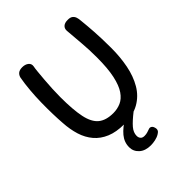

<svg xmlns="http://www.w3.org/2000/svg" viewBox="-274 -929 1323 1323"><g transform="rotate(-45 387.0 -267.5)"><path d="M109 -725Q114 -745 128 -756Q142 -767 168 -767Q196 -767 214 -753Q232 -739 228 -715Q225 -702 222 -670.5Q219 -639 215.5 -598Q212 -557 210 -514Q208 -471 208 -435Q208 -312 223.5 -238Q239 -164 278.5 -131.5Q318 -99 389 -99Q428 -99 462.5 -114Q497 -129 523.5 -167.5Q550 -206 565 -275Q580 -344 580 -451Q580 -527 574 -595.5Q568 -664 563 -728Q562 -750 576.5 -763Q591 -776 618 -776Q644 -777 657 -767Q670 -757 675 -741.5Q680 -726 681 -707Q684 -678 686.5 -649.5Q689 -621 691 -589.5Q693 -558 694.5 -518.5Q696 -479 696 -427Q696 -338 680.5 -259.5Q665 -181 629.5 -120.5Q594 -60 534.5 -26Q475 8 386 8Q311 8 257 -14.5Q203 -37 168 -78Q133 -119 115.5 -175Q98 -231 94 -299Q91 -338 89.5 -390.5Q88 -443 89 -501.5Q90 -560 95 -617.5Q100 -675 109 -725ZM415 241Q361 241 330 213Q299 185 299 144Q299 95 331.5 56Q364 17 425 -20H497V-10Q442 33 416.5 63Q391 93 391 125Q391 142 400.5 153Q410 164 430 164Q447 164 460.5 159.5Q474 155 483 152Q495 147 505.5 153Q516 159 520 174Q525 189 520.5 200Q516 211 502 219Q483 231 459 236Q435 241 415 241Z"/></g></svg>

Font: Playpen Sans Medium
Style: Regular
Weight: 500
Designer: Laura Meseguer, Veronika Burian, José Scaglione
Foundry: TypeTogether
Version: Version 1.001